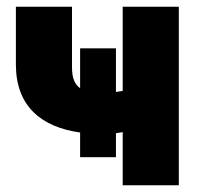

<svg xmlns="http://www.w3.org/2000/svg" viewBox="-20 -548 588 568"><path d="M27 -357C27 -234 102 -172 217 -156V-83H323V-154C328 -155 336 -156 343 -157V0H509V-528H343V-279C338 -278 329 -277 323 -276V-405H217V-287C203 -297 193 -314 193 -348V-528H27Z"/></svg>

Font: Asimov Pro
Style: Ult
Weight: 900
Designer: Google
Version: Version 2.000980; 2014